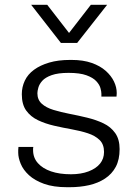

<svg xmlns="http://www.w3.org/2000/svg" viewBox="-20 -771 577 801"><path d="M260 10Q203 10 164 -4Q125 -18 101 -40Q77 -62 66.5 -87.5Q56 -113 56 -134Q56 -141 56 -145.5Q56 -150 57 -158H119Q118 -154 118 -151.5Q118 -149 118 -145Q118 -113 138 -90.5Q158 -68 193 -56Q228 -44 276 -44Q318 -44 349.5 -56Q381 -68 397.5 -88.5Q414 -109 414 -137Q414 -169 395.5 -187Q377 -205 346.5 -215Q316 -225 279.5 -231.5Q243 -238 206 -246.5Q169 -255 138.5 -269.5Q108 -284 89.5 -309.5Q71 -335 71 -378Q71 -408 83.5 -434.5Q96 -461 122 -480Q148 -499 185.5 -510Q223 -521 272 -521H279Q327 -521 362.5 -508.5Q398 -496 421 -475.5Q444 -455 455.5 -431Q467 -407 467 -383Q467 -379 466.5 -373.5Q466 -368 466 -368H403V-380Q403 -389 399 -403.5Q395 -418 381.5 -432.5Q368 -447 340.5 -457Q313 -467 266 -467Q222 -467 195.5 -457.5Q169 -448 156.5 -434Q144 -420 140 -405.5Q136 -391 136 -382Q136 -355 154 -338.5Q172 -322 203 -312.5Q234 -303 270.5 -296Q307 -289 344 -280Q381 -271 411.5 -256.5Q442 -242 460.5 -216Q479 -190 479 -149Q479 -105 463 -75Q447 -45 418 -26Q389 -7 351.5 1.5Q314 10 270 10ZM427 -751 302 -592H234L110 -751H177L287 -609H249L359 -751Z"/></svg>

Font: Chivo ExtraLight
Style: Regular
Weight: 250
Designer: Hector Gatti
Foundry: Omnibus-Type
Version: Version 2.002